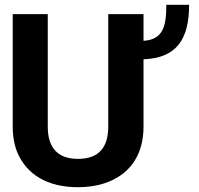

<svg xmlns="http://www.w3.org/2000/svg" viewBox="-20 -770 831 800"><path d="M33 -242C33 -201 40 -164 53 -133C92 -43 177 10 305 10C344 10 381 5 414 -6C511 -37 578 -114 578 -242V-523C716 -528 768 -607 768 -750H673C673 -663 661 -605 578 -600V-711H431V-242C431 -154 390 -108 305 -108C221 -108 179 -154 179 -242V-711H33Z"/></svg>

Font: Asimov Pro
Style: Bd
Weight: 700
Designer: Google
Version: Version 2.000980; 2014